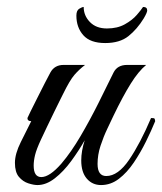

<svg xmlns="http://www.w3.org/2000/svg" viewBox="-20 -533 467 553"><path d="M88 0Q77 0 61.5 -5Q46 -10 34.5 -23.5Q23 -37 23 -64Q23 -90 40 -124Q57 -158 70 -184Q59 -184 59 -193Q60 -196 68 -212Q76 -228 87 -250Q98 -272 108.5 -292.5Q119 -313 125 -324Q137 -346 163 -346H225Q208 -333 194.5 -317.5Q181 -302 161 -261Q161 -261 154 -247Q147 -233 136.5 -211.5Q126 -190 115.5 -168Q105 -146 98 -131Q85 -103 81 -86.5Q77 -70 77 -56Q77 -23 99 -23Q123 -23 157 -62Q185 -95 212 -141Q239 -187 263.5 -236Q288 -285 307 -324Q318 -346 346 -346H401Q379 -328 356.5 -292Q334 -256 307 -200Q300 -185 289 -162Q278 -139 269.5 -113Q261 -87 261 -61Q261 -26 286 -26Q320 -26 352 -73Q384 -120 415 -193Q423 -193 424.5 -192Q426 -191 427 -184Q416 -157 400.5 -125.5Q385 -94 365.5 -65Q346 -36 322.5 -18Q299 0 271 0Q246 0 230 -18.5Q214 -37 214 -71Q214 -98 224 -129Q207 -99 185 -69Q163 -39 138 -19.5Q113 0 88 0ZM283 -409Q240 -409 220 -431.5Q200 -454 200 -488Q200 -503 208.5 -508Q217 -513 221 -513Q221 -488 239 -469.5Q257 -451 288 -451Q318 -451 339.5 -463Q361 -475 374 -490Q387 -505 392 -513Q404 -513 404 -503Q404 -497 394 -480Q375 -449 350 -429Q325 -409 283 -409Z"/></svg>

Font: Great Vibes
Style: Regular
Weight: 400
Designer: Robert E. Leuschke, Viktoriya Grabowska, Viviana Monsalve, Eben Sorkin
Foundry: Robert E. Leuschke
Version: Version 1.103; ttfautohint (v1.8.4.7-5d5b)